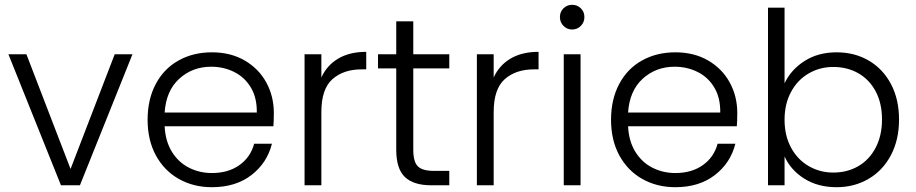

<svg xmlns="http://www.w3.org/2000/svg" viewBox="-20 -772 3815 800"><path d="M274 -68 458 -546H532L313 0H234L15 -546H90Z M1119 -246H666Q669 -184 696 -140Q723 -96 767 -73.5Q811 -51 863 -51Q931 -51 977.5 -84Q1024 -117 1039 -173H1113Q1093 -93 1027.5 -42.5Q962 8 863 8Q786 8 725 -26.5Q664 -61 629.5 -124.5Q595 -188 595 -273Q595 -358 629 -422Q663 -486 724 -520Q785 -554 863 -554Q941 -554 999.5 -520Q1058 -486 1089.5 -428.5Q1121 -371 1121 -301Q1121 -265 1119 -246ZM1050 -303Q1051 -364 1025.5 -407Q1000 -450 956 -472Q912 -494 860 -494Q782 -494 727 -444Q672 -394 666 -303Z M1319 -449Q1342 -500 1389.5 -528Q1437 -556 1506 -556V-483H1487Q1411 -483 1365 -442Q1319 -401 1319 -305V0H1249V-546H1319Z M1702 -487V-148Q1702 -98 1721 -79Q1740 -60 1788 -60H1852V0H1777Q1703 0 1667 -34.5Q1631 -69 1631 -148V-487H1555V-546H1631V-683H1702V-546H1852V-487Z M2037 -449Q2060 -500 2107.5 -528Q2155 -556 2224 -556V-483H2205Q2129 -483 2083 -442Q2037 -401 2037 -305V0H1967V-546H2037Z M2313 -701Q2313 -723 2328 -737.5Q2343 -752 2364 -752Q2385 -752 2400 -737.5Q2415 -723 2415 -701Q2415 -679 2400 -664Q2385 -649 2364 -649Q2343 -649 2328 -664Q2313 -679 2313 -701ZM2399 -546V0H2329V-546Z M3050 -246H2597Q2600 -184 2627 -140Q2654 -96 2698 -73.5Q2742 -51 2794 -51Q2862 -51 2908.5 -84Q2955 -117 2970 -173H3044Q3024 -93 2958.5 -42.5Q2893 8 2794 8Q2717 8 2656 -26.5Q2595 -61 2560.5 -124.5Q2526 -188 2526 -273Q2526 -358 2560 -422Q2594 -486 2655 -520Q2716 -554 2794 -554Q2872 -554 2930.5 -520Q2989 -486 3020.5 -428.5Q3052 -371 3052 -301Q3052 -265 3050 -246ZM2981 -303Q2982 -364 2956.5 -407Q2931 -450 2887 -472Q2843 -494 2791 -494Q2713 -494 2658 -444Q2603 -394 2597 -303Z M3249 -425Q3276 -482 3332.5 -518Q3389 -554 3466 -554Q3541 -554 3600 -519.5Q3659 -485 3692.5 -421.5Q3726 -358 3726 -274Q3726 -190 3692.5 -126Q3659 -62 3599.5 -27Q3540 8 3466 8Q3388 8 3331.5 -27.5Q3275 -63 3249 -120V0H3180V-740H3249ZM3452 -493Q3396 -493 3349.5 -466Q3303 -439 3276 -389Q3249 -339 3249 -273Q3249 -207 3276 -157Q3303 -107 3349.5 -80Q3396 -53 3452 -53Q3510 -53 3556 -79.5Q3602 -106 3628.5 -156.5Q3655 -207 3655 -274Q3655 -342 3628.5 -391.5Q3602 -441 3556 -467Q3510 -493 3452 -493Z"/></svg>

Font: Poppins-tnum Light
Style: Regular
Weight: 300
Designer: Ninad Kale (Devanagari), Jonny Pinhorn (Latin)
Foundry: Indian Type Foundry
Version: Version 4.004